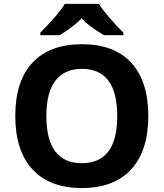

<svg xmlns="http://www.w3.org/2000/svg" viewBox="-20 -951 836 981"><path d="M737.8 -357.9Q737.8 -180.7 649.9 -85.4Q562 9.8 397.9 9.8Q233.9 9.8 146 -85.4Q58.1 -180.7 58.1 -358.9Q58.1 -537.1 146.2 -631.1Q234.4 -725.1 398.9 -725.1Q563.5 -725.1 650.6 -630.4Q737.8 -535.6 737.8 -357.9ZM216.8 -357.9Q216.8 -238.3 262.2 -177.7Q307.6 -117.2 397.9 -117.2Q579.1 -117.2 579.1 -357.9Q579.1 -599.1 398.9 -599.1Q308.6 -599.1 262.7 -538.3Q216.8 -477.5 216.8 -357.9ZM511.2 -771Q434.6 -816.4 397 -856.9Q358.9 -817.4 285.2 -771H186V-784.2Q278.3 -876.5 311 -931.2H485.4Q500.5 -905.8 537.8 -862.1Q575.2 -818.4 610.4 -784.2V-771Z"/></svg>

Font: CAA NEO Sans
Style: Bold
Weight: 700
Version: Version 1.10